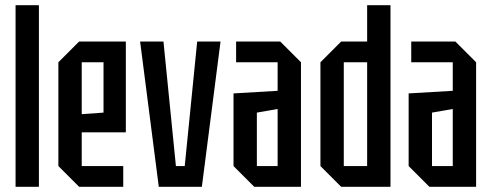

<svg xmlns="http://www.w3.org/2000/svg" viewBox="-20 -720 1895 740"><path d="M40 0V-700H130V0Z M205 -80V-480L285 -560H465V-210H295V-80H455V0H285ZM295 -280 379 -286V-480H295Z M592 0 520 -560H610L658 -80H692L740 -560H830L758 0Z M880 -80V-360L1050 -370V-480H890V-560H1060L1140 -480V0H960ZM970 -286V-80H1050V-300Z M1485 -700V0H1295L1215 -80V-480L1295 -560H1395V-700ZM1305 -80H1395V-480H1305Z M1555 -80V-360L1725 -370V-480H1565V-560H1735L1815 -480V0H1635ZM1645 -286V-80H1725V-300Z"/></svg>

Font: Tektur Condensed
Style: Regular
Weight: 400
Width: 3
Designer: Adam Jagosz
Foundry: Adam Jagosz
Version: Version 1.005;gftools[0.9.30]